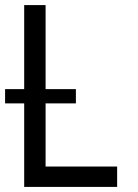

<svg xmlns="http://www.w3.org/2000/svg" viewBox="-20 -734 540 754"><path d="M440 -80V0H75V-328H0V-384H75V-714H159V-384H278V-328H159V-80Z"/></svg>

Font: Noto Sans Mono UI Cond
Style: Regular
Weight: 400
Width: 3
Monospace: yes
Designer: Monotype Design team
Foundry: Monotype Imaging Inc.
Version: Version 1.000